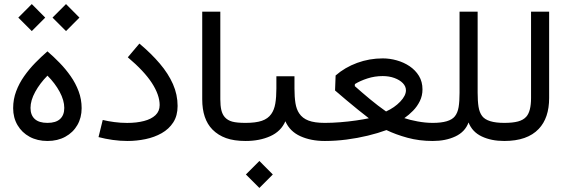

<svg xmlns="http://www.w3.org/2000/svg" viewBox="-20 -699 2819 952"><path d="M215.3 -89.7Q173.5 -89.7 152.4 -108.9Q131.3 -128.2 131.3 -164Q131.3 -201.1 154.6 -243.6Q177.9 -286.1 215.3 -323.9Q253.1 -286.1 275.9 -243.7Q298.7 -201.3 298.7 -164Q298.7 -128 277.8 -108.9Q257 -89.7 215.3 -89.7ZM215.3 0Q265.5 0 303.7 -20.9Q342 -41.7 363.4 -78.6Q384.8 -115.4 384.8 -162.7Q384.8 -206.5 369.9 -246.3Q355 -286.1 330.4 -321.3Q305.8 -356.5 275.7 -387.4Q245.7 -418.3 215.3 -444.4Q185 -418.3 154.9 -387.5Q124.9 -356.8 99.9 -321.4Q75 -286.1 60.1 -246.4Q45.2 -206.7 45.2 -162.7Q45.2 -115.4 66.9 -78.5Q88.5 -41.6 126.9 -20.8Q165.3 0 215.3 0ZM240.4 -611.7 307.3 -544.9 373.9 -611.7 307.3 -678.8ZM70.7 -611.7 137.6 -544.9 204.2 -611.7 137.6 -678.8Z M860.6 -173.5Q860.6 -229.8 837.6 -282Q814.6 -334.1 772.2 -383.9Q729.9 -433.8 671.1 -482.9L613.7 -414.9Q694.7 -346.7 733.2 -287.4Q771.6 -228 771.6 -178Q771.6 -147.6 750.9 -128Q730.2 -108.4 693.7 -99Q657.3 -89.5 610.4 -89.5Q578.4 -89.5 547 -93.7Q515.6 -97.8 489.4 -104.2L468.5 -19.2Q502.1 -10.4 538.8 -5.2Q575.5 0 612.2 0Q657.5 0 701.7 -9.2Q745.8 -18.4 781.7 -38.7Q817.6 -59 839.1 -92.2Q860.6 -125.5 860.6 -173.5Z M982.7 -641V-206.7Q982.7 -108.3 1033.3 -56.8Q1061.4 -28.4 1101 -14.2Q1140.5 0 1197.6 0H1198.1V-89.7H1197.6Q1154.8 -89.7 1131.8 -95.9Q1108.7 -102.1 1094.4 -118.3Q1082.4 -132.1 1077.4 -153.6Q1072.4 -175.1 1072.4 -206.7V-641Z M1198.2 -89.7Q1179.6 -89.7 1166.4 -76.7Q1153.1 -63.7 1153.1 -45.1Q1153.1 -26.5 1166.4 -13.2Q1179.6 0 1198.2 0Q1267 0 1320 -23.7Q1373 -47.4 1395 -97.7Q1417.1 -47.4 1469.3 -23.7Q1521.5 0 1590.3 0H1591.3V-89.7H1590.3Q1539.7 -89.7 1509.6 -101.2Q1479.4 -112.7 1463.4 -137Q1449.8 -157.2 1444.9 -187.8Q1440.1 -218.4 1440.1 -260.1V-320.7H1350.4V-260.1Q1350.4 -216.9 1345 -185.4Q1339.6 -153.9 1324.8 -133.4Q1308.7 -110.4 1278.2 -100Q1247.8 -89.7 1198.2 -89.7ZM1199.2 166.1 1266.1 232.9 1332.7 166.1 1266.1 99.1Z M1644.1 -324.8 1641.3 -250.4Q1668.4 -227.2 1697.4 -202.6Q1726.4 -178.1 1755 -155.1Q1783.5 -132.1 1808.9 -112.6Q1783.1 -107.1 1745.3 -101.6Q1707.5 -96.1 1666.7 -92.9Q1626 -89.7 1591.3 -89.7Q1572.7 -89.7 1559.4 -76.7Q1546.2 -63.7 1546.2 -45.1Q1546.2 -26.5 1559.4 -13.2Q1572.7 0 1591.3 0Q1644 0 1698.4 -7Q1752.9 -14.1 1803.7 -26.4Q1854.6 -38.7 1896.2 -54.1Q1941.8 -32 2000.1 -16Q2058.4 0 2125.7 0H2126.2V-89.7H2125.7Q2089.7 -89.7 2050.8 -96.9Q2012 -104.1 1984.9 -113.3Q2007.4 -128.9 2028.1 -150.1Q2048.8 -171.2 2061.8 -197.9Q2074.8 -224.5 2074.8 -255.8Q2074.8 -293.8 2057.3 -322.6Q2039.7 -351.3 2010.9 -370.7Q1982.1 -390 1947.3 -399.7Q1912.6 -409.5 1877.9 -409.5Q1811.5 -409.5 1750.8 -387.2Q1690 -364.9 1644.1 -324.8ZM1739.7 -282.2Q1765.7 -298.4 1802 -310.1Q1838.2 -321.8 1877.5 -321.8Q1909.7 -321.8 1935.8 -312.2Q1961.9 -302.6 1977.4 -286.7Q1992.8 -270.8 1992.8 -251.1Q1992.8 -225 1964.7 -195.3Q1936.6 -165.6 1894.2 -146.3Q1853.2 -175.1 1814.1 -207.6Q1774.9 -240.2 1739.1 -272Z M2126 -89.7Q2107.4 -89.7 2094.1 -76.7Q2080.9 -63.7 2080.9 -45.1Q2080.9 -26.5 2094.1 -13.2Q2107.4 0 2126 0Q2189.8 0 2237.8 -22.5Q2285.9 -44.9 2303.2 -91.8Q2321.6 -44.7 2368.8 -22.4Q2416 0 2480 0H2480.5V-89.7H2480Q2396.6 -89.7 2370.8 -123.3Q2357.3 -141.1 2352.8 -169.3Q2348.3 -197.6 2348.3 -239.6V-641H2258.6V-238.4Q2258.6 -196.4 2254 -168.1Q2249.3 -139.9 2235.4 -122.4Q2209.5 -89.7 2126 -89.7Z M2702.8 -213.1V-641H2613.1V-213.1Q2613.1 -146.9 2589.6 -120.5Q2575 -103.9 2548.6 -96.8Q2522.2 -89.7 2480.5 -89.7Q2462.2 -89.7 2448.8 -76.6Q2435.4 -63.4 2435.4 -45.1Q2435.4 -26.8 2448.8 -13.4Q2462.2 0 2480.5 0Q2594.5 0 2651 -59.6Q2702.8 -113.8 2702.8 -213.1Z"/></svg>

Font: Estedad-VF-FD Black
Style: Regular
Weight: 900
Designer: Amin Abedi
Version: Version 4.000